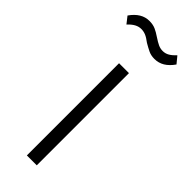

<svg xmlns="http://www.w3.org/2000/svg" viewBox="-267 -734 754 754"><g transform="rotate(45 110.0 -357.0)"><path d="M138 0H83V-512H138ZM169 -622Q150 -622 135.5 -629Q121 -636 104 -646Q87 -659 75 -664Q63 -669 50 -669Q36 -669 23 -662Q10 -655 -4 -640L-26 -668Q-10 -691 9 -702.5Q28 -714 50 -714Q70 -714 84.5 -707.5Q99 -701 115 -690Q133 -678 145 -672.5Q157 -667 170 -667Q185 -667 197.5 -674.5Q210 -682 223 -696L246 -668Q230 -645 211 -633.5Q192 -622 169 -622Z"/></g></svg>

Font: IBM Plex Sans Condensed Light
Style: Regular
Weight: 300
Width: 3
Designer: Mike Abbink, Paul van der Laan, Pieter van Rosmalen
Foundry: Bold Monday
Version: Version 3.201